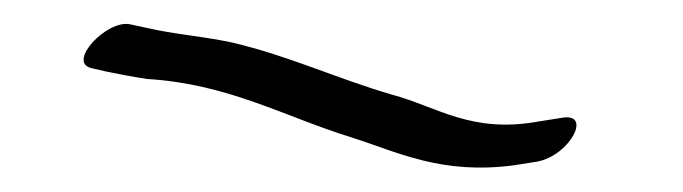

<svg xmlns="http://www.w3.org/2000/svg" viewBox="-20 -65 562 158"><path d="M55 -9 68 -6C78 -4 88 -2 101 0C168 4 214 31 269 48C307 60 343 79 403 71L422 68C449 63 468 27 442 32L423 35C368 45 340 23 303 13C258 0 218 -19 171 -30C148 -35 122 -37 101 -42L87 -45C68 -49 35 -14 55 -9Z"/></svg>

Font: Stray Cat
Style: UltObl
Weight: 400
Version: Version 1.0